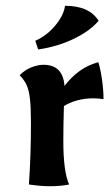

<svg xmlns="http://www.w3.org/2000/svg" viewBox="-20 -638 385 664"><path d="M80 0Q87 -100 87 -213Q87 -268 83.5 -297Q80 -326 72.5 -343Q65 -360 48 -378Q67 -397 89.5 -405.5Q112 -414 130 -414Q198 -414 203 -341Q228 -373 256 -393Q284 -413 320 -423Q327 -402 332.5 -364.5Q338 -327 338 -295Q320 -298 303 -298Q273 -298 246 -290.5Q219 -283 201 -271Q199 -203 199 -150Q199 -45 219 0Q191 6 151 6Q121 6 80 0ZM102 -497Q141 -514 170.5 -549Q200 -584 205 -618Q289 -618 321 -566Q289 -529 232.5 -502.5Q176 -476 112 -467Z"/></svg>

Font: Mirza SemiBold
Style: Regular
Weight: 600
Designer: Arabic design by Kourosh Beigpour, Latin design by Eduardo Tunni, engineering by Lasse Fister
Version: Version 1.0010g